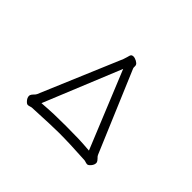

<svg xmlns="http://www.w3.org/2000/svg" viewBox="-138 -988 1276 1276"><g transform="rotate(45 500.0 -349.5)"><path d="M463 -678Q468 -701 474 -707Q481 -712 489 -712Q504 -712 520.5 -703Q537 -694 541 -684Q543 -680 543 -673V-664Q543 -657 545 -653L786 -82Q790 -73 801 -63Q811 -53 815 -43Q816 -40 816 -35Q816 -19 802.5 -3Q789 13 779 13Q771 13 761 9.5Q751 6 745 6Q599 -3 500 -3Q438 -3 255 6Q249 6 239 9.5Q229 13 221 13Q211 13 197.5 -3Q184 -19 184 -35Q184 -40 185 -43Q189 -53 199 -63Q210 -73 214 -82L455 -653ZM500 -68Q572 -68 618 -66.5Q664 -65 723 -60L500 -605L277 -60Q345 -65 389.5 -66.5Q434 -68 500 -68Z"/></g></svg>

Font: Fusion Kai T
Style: Regular
Weight: 400
Designer: Fontworks Inc.
Version: Version 24.134;May 13, 2024